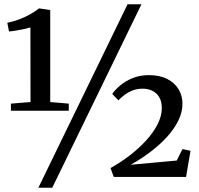

<svg xmlns="http://www.w3.org/2000/svg" viewBox="-20 -835 940 906"><path d="M124 -353.5 123.5 -705.5Q114 -702.5 95 -698.2Q76 -694 56 -690.8Q36 -687.5 22.5 -686.5L14.5 -727.5Q43 -733 71.8 -744Q100.5 -755 124.5 -768.8Q148.5 -782.5 164 -795.5L217 -787.5V-353.5L304.5 -346V-312.5H31.5V-346ZM582 -815H647.5L226.5 51H161ZM501.5 -42Q547.5 -67.5 590.8 -100.5Q634 -133.5 668.5 -171Q703 -208.5 723.2 -247.8Q743.5 -287 743.5 -325Q743.5 -369 718.5 -392.8Q693.5 -416.5 652.5 -416.5Q626 -416.5 605 -408Q584 -399.5 567.5 -387Q551 -374.5 538.5 -361.5L509.5 -392Q525 -413.5 549.2 -433.5Q573.5 -453.5 607.2 -467Q641 -480.5 683 -480.5Q733.5 -480.5 768.8 -462.5Q804 -444.5 822.5 -414Q841 -383.5 841 -345.5Q841 -306 821.8 -266.5Q802.5 -227 768.5 -189.5Q734.5 -152 690.2 -118.5Q646 -85 596.5 -57.5L814 -77.5L841 -131.5L879 -123.5L858 0H517Z"/></svg>

Font: Merriweather 60pt Medium
Style: Regular
Weight: 500
Version: Version 2.100